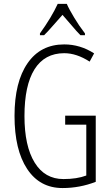

<svg xmlns="http://www.w3.org/2000/svg" viewBox="-20 -951 565 981"><path d="M391.1 -771Q370.6 -791.5 346.7 -820.3L299.3 -875Q264.2 -835.9 250 -819.3Q222.7 -787.6 205.1 -771H184.1V-780.3Q243.2 -862.3 274.9 -931.2H321.3Q332.5 -904.8 359.4 -860.4Q382.3 -821.8 414.1 -780.3V-771ZM313 -359.9H469.2V-22Q387.2 9.8 299.8 9.8Q183.1 9.8 118.7 -87.9Q54.2 -185.5 54.2 -358.9Q54.2 -532.2 121.1 -628.4Q187.5 -724.1 308.1 -724.1Q389.6 -724.1 460.9 -678.2L438 -636.2Q371.1 -679.2 308.1 -679.2Q208 -679.2 156.2 -596.7Q105 -514.6 105 -357.9Q105 -204.6 157.2 -120.1Q209 -36.1 304.2 -36.1Q373 -36.1 420.9 -54.2V-314H313Z"/></svg>

Font: Germano
Style: Regular
Weight: 300
Width: 3
Foundry: Ascender Corporation
Version: Version 1.10; ttfautohint (v1.5)